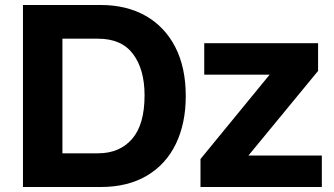

<svg xmlns="http://www.w3.org/2000/svg" viewBox="-20 -749 1338 769"><path d="M72 0V-729H383Q487 -729 563.5 -685.5Q640 -642 682 -560.5Q724 -479 724 -364Q724 -255 684.5 -173Q645 -91 568.5 -45.5Q492 0 383 0ZM373 -594H230V-135H373Q459 -135 509 -192.5Q559 -250 559 -367Q559 -471 513 -532.5Q467 -594 373 -594ZM975 -126H1269V0H783V-112L1060 -450H798V-576H1254V-465Z"/></svg>

Font: BDO Grotesk
Style: Bold
Weight: 700
Designer: Deni Anggara
Foundry: Lokal Container
Version: Version 2.000